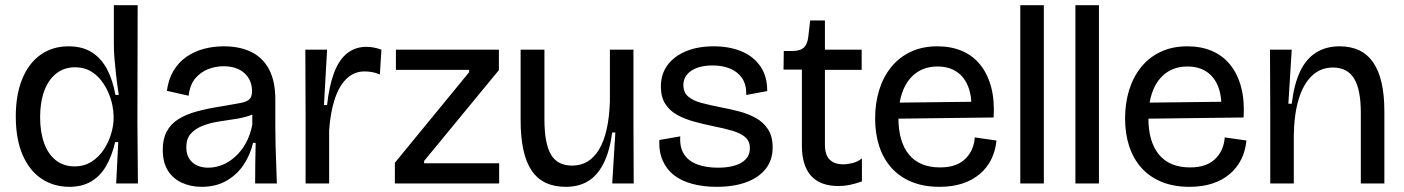

<svg xmlns="http://www.w3.org/2000/svg" viewBox="-20 -709 5424 742"><path d="M248 13Q188 13 141 -18Q94 -49 67.5 -110Q41 -171 41 -259Q41 -343 66 -404Q91 -465 137 -497.5Q183 -530 245 -530Q299 -530 335.5 -506.5Q372 -483 394 -441Q416 -399 426 -342H439Q433 -381 429 -416Q425 -451 422.5 -481Q420 -511 420 -536V-689H512L511 -240L513 0H429L437 -160H425Q412 -104 389 -65.5Q366 -27 331 -7Q296 13 248 13ZM268 -66Q306 -66 334.5 -84.5Q363 -103 381.5 -131.5Q400 -160 409.5 -192Q419 -224 419 -251V-261Q419 -279 414 -303.5Q409 -328 398 -353Q387 -378 369.5 -400Q352 -422 327.5 -435.5Q303 -449 270 -449Q228 -449 197.5 -425Q167 -401 151 -357.5Q135 -314 135 -256Q135 -199 150.5 -156Q166 -113 196 -89.5Q226 -66 268 -66Z M759 13Q718 13 683.5 -2.5Q649 -18 629 -49.5Q609 -81 609 -131Q609 -172 624.5 -201Q640 -230 669.5 -248.5Q699 -267 741 -278.5Q783 -290 836 -298Q884 -306 909.5 -311Q935 -316 944.5 -326Q954 -336 954 -356Q954 -400 924.5 -426.5Q895 -453 843 -453Q814 -453 785 -442Q756 -431 735 -406.5Q714 -382 709 -339L625 -358Q631 -403 650.5 -435.5Q670 -468 700 -489Q730 -510 767 -520Q804 -530 845 -530Q907 -530 951.5 -508Q996 -486 1020 -440.5Q1044 -395 1044 -325V-220Q1044 -185 1045 -147.5Q1046 -110 1047.5 -72.5Q1049 -35 1050 0H966Q966 -39 966.5 -77.5Q967 -116 968 -157H958Q947 -110 921 -71.5Q895 -33 854.5 -10Q814 13 759 13ZM785 -61Q812 -61 838.5 -71.5Q865 -82 888.5 -103Q912 -124 929.5 -155Q947 -186 955 -227V-283L982 -286Q968 -270 942.5 -261.5Q917 -253 885 -248.5Q853 -244 820.5 -238.5Q788 -233 761 -222Q734 -211 717 -192Q700 -173 700 -140Q700 -103 723 -82Q746 -61 785 -61Z M1161 0V-260L1160 -517H1244L1232 -303H1244Q1252 -377 1271 -427.5Q1290 -478 1321.5 -503Q1353 -528 1396 -528Q1409 -528 1423.5 -525.5Q1438 -523 1454 -517L1448 -421Q1433 -428 1417.5 -430.5Q1402 -433 1389 -433Q1349 -433 1320 -405.5Q1291 -378 1274 -327Q1257 -276 1252 -206V0Z M1506 0V-80L1793 -430V-439H1510V-517H1908V-438L1619 -87V-78H1909V0Z M2166 13Q2077 13 2034.5 -50Q1992 -113 1992 -244V-517H2084V-248Q2084 -155 2109 -112Q2134 -69 2191 -69Q2225 -69 2251 -85Q2277 -101 2295.5 -132Q2314 -163 2324.5 -209.5Q2335 -256 2337 -317V-517H2428V-243L2429 0H2346L2358 -197H2346Q2336 -124 2312.5 -77.5Q2289 -31 2253 -9Q2217 13 2166 13Z M2750 13Q2699 13 2657 2Q2615 -9 2586 -31Q2557 -53 2541.5 -87.5Q2526 -122 2528 -168L2609 -182Q2606 -140 2623.5 -113Q2641 -86 2675 -73.5Q2709 -61 2754 -61Q2813 -61 2845.5 -80.5Q2878 -100 2878 -136Q2878 -163 2860.5 -178.5Q2843 -194 2811 -203.5Q2779 -213 2738 -221Q2699 -229 2662.5 -239Q2626 -249 2597 -265Q2568 -281 2551 -307.5Q2534 -334 2534 -375Q2534 -422 2559 -456.5Q2584 -491 2630 -510.5Q2676 -530 2738 -530Q2798 -530 2844.5 -511Q2891 -492 2918 -453.5Q2945 -415 2945 -357L2864 -342Q2865 -381 2848.5 -406Q2832 -431 2802.5 -443.5Q2773 -456 2734 -456Q2682 -456 2651.5 -435.5Q2621 -415 2621 -380Q2621 -352 2639.5 -336Q2658 -320 2690 -311.5Q2722 -303 2762 -295Q2800 -288 2836 -278.5Q2872 -269 2901 -253Q2930 -237 2948 -209.5Q2966 -182 2966 -139Q2966 -91 2939.5 -57Q2913 -23 2864.5 -5Q2816 13 2750 13Z M3221 10Q3150 10 3114.5 -29.5Q3079 -69 3079 -146V-440H3008L3009 -512H3045Q3075 -513 3088 -526.5Q3101 -540 3104 -569L3111 -630H3168V-517H3310V-439H3168V-150Q3168 -110 3186.5 -92Q3205 -74 3238 -74Q3256 -74 3275.5 -79Q3295 -84 3311 -97V-8Q3286 1 3264 5.5Q3242 10 3221 10Z M3611 13Q3550 13 3503.5 -6Q3457 -25 3425.5 -60Q3394 -95 3378 -143.5Q3362 -192 3362 -251Q3362 -310 3377.5 -360.5Q3393 -411 3423.5 -449Q3454 -487 3499 -508.5Q3544 -530 3603 -530Q3656 -530 3698 -512Q3740 -494 3768.5 -458.5Q3797 -423 3810.5 -372Q3824 -321 3820 -255L3419 -250V-312L3759 -316L3734 -278Q3737 -333 3722.5 -372Q3708 -411 3677.5 -431.5Q3647 -452 3603 -452Q3555 -452 3521 -427.5Q3487 -403 3469.5 -358.5Q3452 -314 3452 -254Q3452 -161 3493 -111.5Q3534 -62 3613 -62Q3649 -62 3674 -72Q3699 -82 3714.5 -99Q3730 -116 3738 -136.5Q3746 -157 3747 -178L3831 -166Q3827 -126 3811 -93.5Q3795 -61 3767 -37Q3739 -13 3700 0Q3661 13 3611 13Z M3923 0V-689H4014V0Z M4136 0V-689H4227V0Z M4577 13Q4516 13 4469.5 -6Q4423 -25 4391.5 -60Q4360 -95 4344 -143.5Q4328 -192 4328 -251Q4328 -310 4343.5 -360.5Q4359 -411 4389.5 -449Q4420 -487 4465 -508.5Q4510 -530 4569 -530Q4622 -530 4664 -512Q4706 -494 4734.5 -458.5Q4763 -423 4776.5 -372Q4790 -321 4786 -255L4385 -250V-312L4725 -316L4700 -278Q4703 -333 4688.5 -372Q4674 -411 4643.5 -431.5Q4613 -452 4569 -452Q4521 -452 4487 -427.5Q4453 -403 4435.5 -358.5Q4418 -314 4418 -254Q4418 -161 4459 -111.5Q4500 -62 4579 -62Q4615 -62 4640 -72Q4665 -82 4680.5 -99Q4696 -116 4704 -136.5Q4712 -157 4713 -178L4797 -166Q4793 -126 4777 -93.5Q4761 -61 4733 -37Q4705 -13 4666 0Q4627 13 4577 13Z M4889 0V-278L4888 -517H4972L4959 -308H4972Q4981 -383 5004 -432Q5027 -481 5065.5 -505.5Q5104 -530 5157 -530Q5244 -530 5287 -467.5Q5330 -405 5330 -278V0H5239V-273Q5239 -363 5213 -405.5Q5187 -448 5131 -448Q5084 -448 5050.5 -416.5Q5017 -385 4999 -326Q4981 -267 4980 -184V0Z"/></svg>

Font: Bricolage Grotesque 60pt
Style: Regular
Weight: 400
Version: Version 1.001;gftools[0.9.33.dev8+g029e19f]